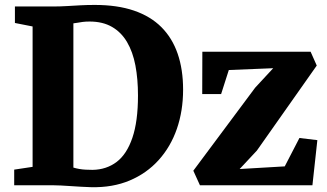

<svg xmlns="http://www.w3.org/2000/svg" viewBox="-20 -770 1359 798"><path d="M359 8Q339.5 7.5 317.8 6.2Q296 5 274.5 3.5Q253 2 233.8 1Q214.5 0 200 0H39V-65L115.5 -76.5V-660L42 -674.5V-743H198Q230.5 -743 258.8 -744.8Q287 -746.5 314.8 -748Q342.5 -749.5 374 -749.5Q467.5 -749.5 536.5 -726Q605.5 -702.5 650.8 -657.2Q696 -612 718.5 -546.5Q741 -481 741 -397.5Q741 -309 715 -234.2Q689 -159.5 639.2 -104.5Q589.5 -49.5 519 -19.8Q448.5 10 359 8ZM365 -64Q422.5 -65 464.8 -97Q507 -129 530.2 -197.2Q553.5 -265.5 553.5 -373Q553.5 -441.5 542.8 -498Q532 -554.5 508 -595.2Q484 -636 445.5 -658.2Q407 -680.5 352.5 -680.5Q336 -680.5 323 -678.8Q310 -677 300.5 -675.2Q291 -673.5 285 -673V-73.5Q296.5 -70 309.2 -67.8Q322 -65.5 336 -64.8Q350 -64 365 -64ZM1115.5 -486.5 931 -479 899 -379H820.5L821 -555H1271L1296.5 -497.5L1047.5 -144L976 -67.5L1163.5 -78.5L1224.5 -196.5L1299 -187.5L1278.5 0H811L783.5 -60.5L1040.5 -405.5Z"/></svg>

Font: Merriweather 20pt Black
Style: Regular
Weight: 900
Version: Version 2.100